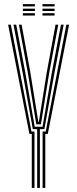

<svg xmlns="http://www.w3.org/2000/svg" viewBox="-20 -921 379 941"><path d="M162.2 0V-288.2H140.8L91 -564L46.2 -800H59.5L104.2 -564L150 -300H188.5L233.8 -564L278.8 -800H292L247 -564L197.5 -288.2H175.5V0ZM135.8 0V-264.5H124.2L19.8 -800H33L134.2 -276.2H149V0ZM188.8 0V-276.2H204L305.2 -800H318.5L214.2 -264.5H202V0ZM157.8 -311.8 116.5 -564 72.8 -800H86L129 -564L167.8 -323.8H170.5L208.8 -564L252.2 -800H265.5L221.2 -564L180.5 -311.8ZM188.2 -889.5V-900.8H247.5V-889.5ZM92 -889.5V-900.8H151V-889.5ZM92 -867.2V-878.5H151V-867.2ZM188.2 -867.2V-878.5H247.5V-867.2ZM92 -845V-856.2H151V-845ZM188.2 -845V-856.2H247.5V-845Z"/></svg>

Font: Big Shoulders Inline Display
Style: Regular
Weight: 400
Designer: Patric King
Foundry: XO Type Co
Version: Version 1.000